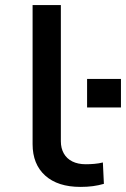

<svg xmlns="http://www.w3.org/2000/svg" viewBox="-20 -725 495 754"><path d="M296 9Q207 9 157.5 -35.5Q108 -80 108 -159V-705H219V-170Q219 -143 230.5 -122.5Q242 -102 264 -91Q286 -80 317 -80Q333 -80 350.5 -81.5Q368 -83 384 -87L388 -3Q367 3 345 6Q323 9 296 9ZM322 -303V-415H455V-303Z"/></svg>

Font: Nunito Sans 7pt Expanded Medium
Style: Regular
Weight: 500
Width: 7
Designer: Vernon Adams
Foundry: Vernon Adams
Version: Version 3.101;gftools[0.9.27]